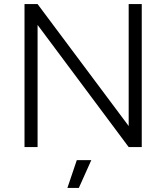

<svg xmlns="http://www.w3.org/2000/svg" viewBox="-20 -720 814 940"><path d="M100 0V-700H164L610 -103V-700H674V0H610L164 -598V0ZM310 200 356 64H427L366 200Z"/></svg>

Font: Figtree Light
Style: Regular
Weight: 300
Designer: Erik Kennedy
Foundry: Erik Kennedy
Version: Version 2.001;gftools[0.9.30]